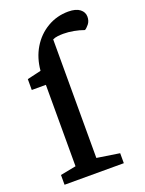

<svg xmlns="http://www.w3.org/2000/svg" viewBox="-134 -765 627 831"><g transform="rotate(-20 179.0 -349.5)"><path d="M16 0V-45L88 -59V-434H23V-484L87 -499Q92 -557 119 -602Q146 -647 190 -673Q234 -699 287 -699Q322 -699 340 -685Q358 -671 358 -650Q358 -630 347 -616.5Q336 -603 328 -599Q306 -607 281.5 -611.5Q257 -616 234 -616Q222 -616 208.5 -614.5Q195 -613 185 -608V-62L289 -46V0Z"/></g></svg>

Font: Faustina Medium
Style: Regular
Weight: 500
Designer: Alfonso Garcia
Foundry: http://www.omnibus-type.com
Version: Version 1.200